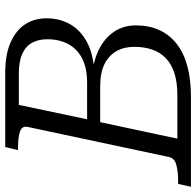

<svg xmlns="http://www.w3.org/2000/svg" viewBox="-47 -722 750 734"><g transform="rotate(-90 328.0 -355.0)"><path d="M365 -347H228L165 -52H330Q381 -52 416 -63.5Q451 -75 473 -96.5Q495 -118 505.5 -148.5Q516 -179 516 -216Q516 -255 500 -284Q484 -313 451 -330Q418 -347 365 -347ZM413 -658H294L239 -397H380Q422 -397 453 -408Q484 -419 504.5 -439.5Q525 -460 535 -488Q545 -516 545 -549Q545 -582 532 -606.5Q519 -631 490 -644.5Q461 -658 413 -658ZM403 -369 454 -383 448 -357 392 -379Q459 -375 504.5 -352.5Q550 -330 574 -293.5Q598 -257 598 -211Q598 -161 580.5 -122Q563 -83 528.5 -55.5Q494 -28 443 -14Q392 0 324 0H-19L-8 -49H3Q39 -49 65 -56Q91 -63 95 -85L210 -625Q214 -646 192.5 -653.5Q171 -661 132 -661H121L133 -710H416Q487 -710 533 -689.5Q579 -669 602 -634Q625 -599 625 -552Q625 -499 600 -458Q575 -417 526 -393.5Q477 -370 403 -369Z"/></g></svg>

Font: Roboto Serif 20pt Light
Style: Italic
Weight: 300
Italic angle: -10°
Version: Version 1.007